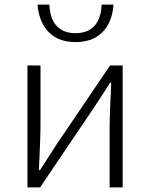

<svg xmlns="http://www.w3.org/2000/svg" viewBox="-20 -819 656 839"><path d="M100 0H155L386 -342C407 -374 440 -424 461 -457H466C463 -386 459 -315 459 -256V0H516V-533H461L230 -192C209 -159 176 -109 155 -76H150C153 -147 157 -219 157 -276V-533H100ZM310 -635C433 -635 471 -724 476 -799H424C422 -735 395 -674 310 -674C225 -674 198 -735 196 -799H144C150 -724 188 -635 310 -635Z"/></svg>

Font: Noto Sans JP Light
Style: Regular
Weight: 300
Designer: Ryoko NISHIZUKA (kana & ideographs); Paul D. Hunt (Latin, Greek & Cyrillic); Wenlong ZHANG (bopomofo); Sandoll Communica
Foundry: Adobe Systems Incorporated
Version: Version 1.004;PS 1.004;hotconv 1.0.82;makeotf.lib2.5.63406